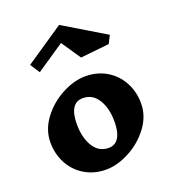

<svg xmlns="http://www.w3.org/2000/svg" viewBox="-158 -1004 1012 1131"><g transform="rotate(-20 348.0 -438.0)"><path d="M639 -287Q639 -208 588 -139.5Q537 -71 460.5 -30.5Q384 10 313 10Q240 10 181.5 -24.5Q123 -59 90.5 -119Q58 -179 58 -252Q58 -331 109 -399.5Q160 -468 236.5 -508.5Q313 -549 384 -549Q458 -549 516 -514.5Q574 -480 606.5 -420Q639 -360 639 -287ZM241 -300Q241 -216 275 -160.5Q309 -105 371 -105Q412 -105 433.5 -139.5Q455 -174 455 -240Q455 -324 421 -378.5Q387 -433 326 -433Q284 -433 262.5 -399.5Q241 -366 241 -300ZM579 -680 399 -661 317 -782 141 -663 102 -723 343 -886 604 -729Z"/></g></svg>

Font: Inknut Antiqua
Style: Bold
Weight: 700
Designer: Claus Eggers Sørensen
Foundry: Claus Eggers Sørensen
Version: Version 1.003; ttfautohint (v1.8.2) -l 8 -r 50 -G 200 -x 14 